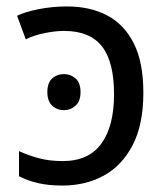

<svg xmlns="http://www.w3.org/2000/svg" viewBox="-20 -566 520 596"><path d="M188 -546Q259 -546 312 -518.5Q365 -491 395 -432Q425 -373 425 -278Q425 -179 391.5 -115Q358 -51 301.5 -20.5Q245 10 174 10Q131 10 98.5 2.5Q66 -5 39 -19V-97Q67 -84 100 -75Q133 -66 175 -66Q255 -66 294.5 -120Q334 -174 334 -274Q334 -374 296.5 -422Q259 -470 179 -470Q151 -470 117.5 -463Q84 -456 60 -444L33 -517Q57 -529 99.5 -537.5Q142 -546 188 -546ZM179 -336Q199 -336 214.5 -322.5Q230 -309 230 -280Q230 -252 214.5 -238Q199 -224 179 -224Q157 -224 142 -238Q127 -252 127 -280Q127 -309 142 -322.5Q157 -336 179 -336Z"/></svg>

Font: Noto Sans Living
Style: Regular
Weight: 400
Designer: Monotype Design Team
Foundry: Monotype Imaging Inc.
Version: Version 2.013; ttfautohint (v1.8.4.7-5d5b)